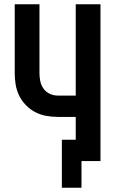

<svg xmlns="http://www.w3.org/2000/svg" viewBox="-20 -755 540 900"><path d="M270 125H362V0H451V-735H335V-307H250Q231 -307 213 -315.5Q195 -324 184 -339.5Q173 -355 169 -374Q165 -393 165 -412V-735H49V-412Q49 -385 53.5 -358Q58 -331 70 -306.5Q82 -282 101.5 -262Q121 -242 145 -229.5Q169 -217 196 -212Q223 -207 250 -207H335V-100H270Z"/></svg>

Font: Iosevka SS09
Style: Bold
Weight: 700
Monospace: yes
Designer: Belleve Invis
Foundry: Belleve Invis
Version: Version 5.2.1; ttfautohint (v1.8.3)